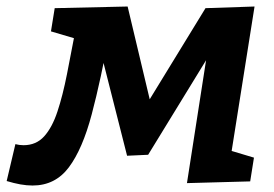

<svg xmlns="http://www.w3.org/2000/svg" viewBox="-61 -558 843 590"><path d="M-40.5 -1.7 -13.7 -115.1Q-1.7 -111.8 11.3 -111.8Q50.2 -111.8 74.7 -139Q99.3 -166.2 115.5 -215.2Q131.8 -264.2 144.9 -330.6Q157.9 -397.1 172.9 -475.7L189.2 -433.9L95.6 -461.6L107.1 -532.9L331.2 -538L416.1 -181.3H355.2L570.5 -532.9L721.2 -538L647 -69.8L635.9 -98.6L719.4 -73.6L707.8 -0.6L513.5 4.7L579.5 -419.6H600.9L394.2 -82.4L329.5 -79.4L246 -408.6L276.4 -463.6Q249.1 -313 220.8 -206.5Q192.6 -100 150.7 -44Q108.7 12.1 39.1 12.1Q21.3 12.1 1.5 8.6Q-18.2 5 -40.5 -1.7Z"/></svg>

Font: Bitter Thin
Style: Italic
Weight: 100
Italic angle: -9°
Designer: Sol Matas, and Bitter project Authors
Foundry: Sol Matas
Version: Version 2.002